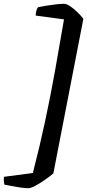

<svg xmlns="http://www.w3.org/2000/svg" viewBox="-74 -821 459 1011"><path d="M75 170Q58 170 34 166.5Q10 163 -12.5 158.5Q-35 154 -51 151Q-52 147 -53.5 135Q-55 123 -53 110L99 90Q135 -49 163 -180Q191 -311 215 -444Q239 -577 263 -719L114 -739Q114 -754 118 -766Q122 -778 126 -783Q144 -787 169.5 -791Q195 -795 220.5 -798Q246 -801 263 -801Q276 -801 295 -788.5Q314 -776 333 -757.5Q352 -739 365 -722L207 92Q187 109 161 127Q135 145 111.5 157.5Q88 170 75 170Z"/></svg>

Font: Texturina 12pt
Style: Bold Italic
Weight: 700
Italic angle: -11°
Designer: Guillermo Torres Carreño
Foundry: Omnibus-Type
Version: Version 1.002